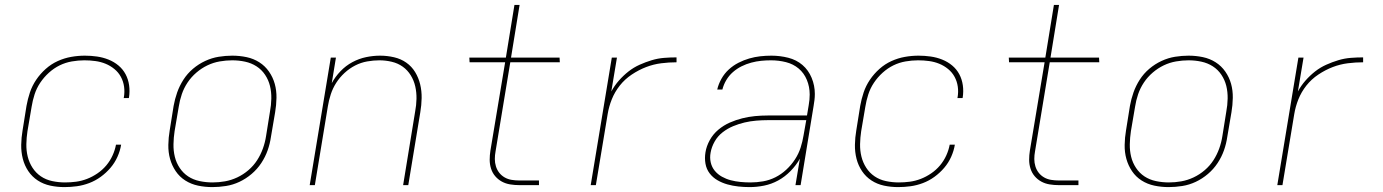

<svg xmlns="http://www.w3.org/2000/svg" viewBox="-20 -755 5640 783"><path d="M243 8Q213 8 185 2Q157 -4 134 -19Q111 -34 95.5 -57Q80 -80 73 -107.5Q66 -135 66.5 -164.5Q67 -194 72 -223L88 -323Q93 -351 102 -378Q111 -405 127.5 -429.5Q144 -454 166.5 -474Q189 -494 215.5 -506Q242 -518 270 -523Q298 -528 326 -528Q351 -528 375.5 -524.5Q400 -521 422.5 -512Q445 -503 463 -488Q481 -473 492 -452.5Q503 -432 506.5 -407.5Q510 -383 506 -357L505 -355H484L485 -357Q489 -380 486 -401.5Q483 -423 473 -441.5Q463 -460 446.5 -473.5Q430 -487 410.5 -495Q391 -503 369 -506Q347 -509 324 -509Q299 -509 273 -504.5Q247 -500 223.5 -488.5Q200 -477 179.5 -458.5Q159 -440 144 -417.5Q129 -395 121 -370Q113 -345 109 -320L92 -220Q88 -194 87.5 -167.5Q87 -141 93 -116.5Q99 -92 112.5 -71Q126 -50 146.5 -36Q167 -22 193 -16.5Q219 -11 245 -11Q268 -11 290.5 -14Q313 -17 335 -25.5Q357 -34 377.5 -48Q398 -62 413.5 -80.5Q429 -99 439 -121Q449 -143 453 -165H474Q470 -140 459 -115.5Q448 -91 430.5 -70.5Q413 -50 391 -34Q369 -18 344 -8.5Q319 1 293.5 4.5Q268 8 243 8Z M846 8Q816 8 787.5 2Q759 -4 735.5 -19Q712 -34 696.5 -57Q681 -80 673.5 -107Q666 -134 666.5 -164Q667 -194 672 -223L688 -323Q693 -351 702.5 -378Q712 -405 728 -430Q744 -455 767 -474.5Q790 -494 817 -506.5Q844 -519 872 -523.5Q900 -528 927 -528Q957 -528 985.5 -522Q1014 -516 1037.5 -501Q1061 -486 1077 -463Q1093 -440 1100.5 -413Q1108 -386 1107.5 -356Q1107 -326 1102 -297L1085 -197Q1081 -169 1071.5 -142Q1062 -115 1045.5 -90Q1029 -65 1006 -45.5Q983 -26 956.5 -13.5Q930 -1 901.5 3.5Q873 8 846 8ZM847 -11Q872 -11 897.5 -15.5Q923 -20 947.5 -31.5Q972 -43 993 -61Q1014 -79 1028.5 -101.5Q1043 -124 1052 -149Q1061 -174 1065 -200L1081 -300Q1086 -326 1086.5 -353Q1087 -380 1081 -404.5Q1075 -429 1061 -450Q1047 -471 1026 -484.5Q1005 -498 979.5 -503.5Q954 -509 927 -509Q902 -509 876 -504.5Q850 -500 826 -488.5Q802 -477 781 -459Q760 -441 745 -418.5Q730 -396 721.5 -371Q713 -346 709 -320L692 -220Q688 -194 687.5 -167Q687 -140 693 -115.5Q699 -91 713 -70Q727 -49 747.5 -35.5Q768 -22 794 -16.5Q820 -11 847 -11Z M1243 0 1329 -520H1350L1333 -416Q1347 -442 1368.5 -464.5Q1390 -487 1417 -501.5Q1444 -516 1473 -522Q1502 -528 1530 -528Q1559 -528 1587 -521.5Q1615 -515 1637 -499.5Q1659 -484 1673 -461Q1687 -438 1693.5 -411Q1700 -384 1699.5 -355Q1699 -326 1694 -297L1645 0H1624L1673 -300Q1678 -326 1678.5 -352Q1679 -378 1673.5 -402.5Q1668 -427 1655 -448Q1642 -469 1622.5 -483Q1603 -497 1578 -503Q1553 -509 1527 -509Q1503 -509 1477.5 -504.5Q1452 -500 1428.5 -488Q1405 -476 1385 -457.5Q1365 -439 1351 -417Q1337 -395 1329 -370.5Q1321 -346 1317 -321L1264 0Z M2178 0H2098Q2079 0 2060.5 -3Q2042 -6 2026.5 -14.5Q2011 -23 1999.5 -36.5Q1988 -50 1982.5 -67.5Q1977 -85 1977 -103.5Q1977 -122 1980 -141L2040 -501H1895L1894 -520H2043L2078 -735H2099L2064 -520H2262L2263 -501H2061L2001 -138Q1998 -122 1998 -106.5Q1998 -91 2002.5 -76.5Q2007 -62 2016 -50.5Q2025 -39 2038 -31.5Q2051 -24 2066.5 -21.5Q2082 -19 2098 -19H2178Z M2389 0 2475 -520H2496L2473 -382Q2486 -406 2504 -426.5Q2522 -447 2543 -463.5Q2564 -480 2588.5 -491Q2613 -502 2638 -509.5Q2663 -517 2688.5 -519Q2714 -521 2739 -521V-501Q2708 -501 2676.5 -497Q2645 -493 2615 -481.5Q2585 -470 2556.5 -451Q2528 -432 2507.5 -406Q2487 -380 2475 -350Q2463 -320 2458 -289L2410 0Z M3037 8Q3014 8 2991 5.5Q2968 3 2946.5 -3Q2925 -9 2906 -20Q2887 -31 2874 -48Q2861 -65 2857 -87.5Q2853 -110 2857 -134Q2861 -159 2874.5 -183.5Q2888 -208 2909.5 -226Q2931 -244 2956 -255Q2981 -266 3007 -272.5Q3033 -279 3059 -281.5Q3085 -284 3111 -284H3271L3278 -326Q3280 -337 3281 -348Q3282 -359 3282 -369V-370Q3282 -401 3270.5 -429Q3259 -457 3237 -475.5Q3215 -494 3185.5 -501.5Q3156 -509 3124 -509Q3104 -509 3084 -507Q3064 -505 3043.5 -499.5Q3023 -494 3004 -484.5Q2985 -475 2969 -461Q2953 -447 2942 -428.5Q2931 -410 2926 -390H2905Q2910 -412 2922 -433.5Q2934 -455 2952 -471.5Q2970 -488 2991.5 -499Q3013 -510 3035.5 -516.5Q3058 -523 3080.5 -525.5Q3103 -528 3126 -528Q3161 -528 3194.5 -519.5Q3228 -511 3252.5 -490Q3277 -469 3290 -437.5Q3303 -406 3303 -372Q3303 -359 3301.5 -347Q3300 -335 3298 -323L3245 0H3224L3242 -108Q3227 -81 3204 -57.5Q3181 -34 3153.5 -19Q3126 -4 3096 2Q3066 8 3037 8ZM3041 -11Q3066 -11 3092 -15.5Q3118 -20 3142 -32Q3166 -44 3186.5 -63Q3207 -82 3222 -105Q3237 -128 3245 -153Q3253 -178 3257 -203L3268 -265H3111Q3088 -265 3064 -263Q3040 -261 3016.5 -255.5Q2993 -250 2970 -240.5Q2947 -231 2927 -215.5Q2907 -200 2894.5 -178Q2882 -156 2878 -133Q2874 -112 2878.5 -92.5Q2883 -73 2895 -58.5Q2907 -44 2924 -34.5Q2941 -25 2960 -20Q2979 -15 2999.5 -13Q3020 -11 3041 -11Z M3643 8Q3613 8 3585 2Q3557 -4 3534 -19Q3511 -34 3495.5 -57Q3480 -80 3473 -107.5Q3466 -135 3466.5 -164.5Q3467 -194 3472 -223L3488 -323Q3493 -351 3502 -378Q3511 -405 3527.5 -429.5Q3544 -454 3566.5 -474Q3589 -494 3615.5 -506Q3642 -518 3670 -523Q3698 -528 3726 -528Q3751 -528 3775.5 -524.5Q3800 -521 3822.5 -512Q3845 -503 3863 -488Q3881 -473 3892 -452.5Q3903 -432 3906.5 -407.5Q3910 -383 3906 -357L3905 -355H3884L3885 -357Q3889 -380 3886 -401.5Q3883 -423 3873 -441.5Q3863 -460 3846.5 -473.5Q3830 -487 3810.5 -495Q3791 -503 3769 -506Q3747 -509 3724 -509Q3699 -509 3673 -504.5Q3647 -500 3623.5 -488.5Q3600 -477 3579.5 -458.5Q3559 -440 3544 -417.5Q3529 -395 3521 -370Q3513 -345 3509 -320L3492 -220Q3488 -194 3487.5 -167.5Q3487 -141 3493 -116.5Q3499 -92 3512.5 -71Q3526 -50 3546.5 -36Q3567 -22 3593 -16.5Q3619 -11 3645 -11Q3668 -11 3690.5 -14Q3713 -17 3735 -25.5Q3757 -34 3777.5 -48Q3798 -62 3813.5 -80.5Q3829 -99 3839 -121Q3849 -143 3853 -165H3874Q3870 -140 3859 -115.5Q3848 -91 3830.5 -70.5Q3813 -50 3791 -34Q3769 -18 3744 -8.5Q3719 1 3693.5 4.5Q3668 8 3643 8Z M4378 0H4298Q4279 0 4260.5 -3Q4242 -6 4226.5 -14.5Q4211 -23 4199.5 -36.5Q4188 -50 4182.5 -67.5Q4177 -85 4177 -103.5Q4177 -122 4180 -141L4240 -501H4095L4094 -520H4243L4278 -735H4299L4264 -520H4462L4463 -501H4261L4201 -138Q4198 -122 4198 -106.5Q4198 -91 4202.5 -76.5Q4207 -62 4216 -50.5Q4225 -39 4238 -31.5Q4251 -24 4266.5 -21.5Q4282 -19 4298 -19H4378Z M4746 8Q4716 8 4687.5 2Q4659 -4 4635.5 -19Q4612 -34 4596.5 -57Q4581 -80 4573.5 -107Q4566 -134 4566.5 -164Q4567 -194 4572 -223L4588 -323Q4593 -351 4602.5 -378Q4612 -405 4628 -430Q4644 -455 4667 -474.5Q4690 -494 4717 -506.5Q4744 -519 4772 -523.5Q4800 -528 4827 -528Q4857 -528 4885.5 -522Q4914 -516 4937.5 -501Q4961 -486 4977 -463Q4993 -440 5000.5 -413Q5008 -386 5007.5 -356Q5007 -326 5002 -297L4985 -197Q4981 -169 4971.5 -142Q4962 -115 4945.5 -90Q4929 -65 4906 -45.5Q4883 -26 4856.5 -13.5Q4830 -1 4801.5 3.5Q4773 8 4746 8ZM4747 -11Q4772 -11 4797.5 -15.5Q4823 -20 4847.5 -31.5Q4872 -43 4893 -61Q4914 -79 4928.5 -101.5Q4943 -124 4952 -149Q4961 -174 4965 -200L4981 -300Q4986 -326 4986.5 -353Q4987 -380 4981 -404.5Q4975 -429 4961 -450Q4947 -471 4926 -484.5Q4905 -498 4879.5 -503.5Q4854 -509 4827 -509Q4802 -509 4776 -504.5Q4750 -500 4726 -488.5Q4702 -477 4681 -459Q4660 -441 4645 -418.5Q4630 -396 4621.5 -371Q4613 -346 4609 -320L4592 -220Q4588 -194 4587.5 -167Q4587 -140 4593 -115.5Q4599 -91 4613 -70Q4627 -49 4647.5 -35.5Q4668 -22 4694 -16.5Q4720 -11 4747 -11Z M5189 0 5275 -520H5296L5273 -382Q5286 -406 5304 -426.5Q5322 -447 5343 -463.5Q5364 -480 5388.5 -491Q5413 -502 5438 -509.5Q5463 -517 5488.5 -519Q5514 -521 5539 -521V-501Q5508 -501 5476.5 -497Q5445 -493 5415 -481.5Q5385 -470 5356.5 -451Q5328 -432 5307.5 -406Q5287 -380 5275 -350Q5263 -320 5258 -289L5210 0Z"/></svg>

Font: Iosevka Aile Thin Oblique
Style: Regular
Weight: 100
Italic angle: -9°
Designer: Belleve Invis
Foundry: Belleve Invis
Version: Version 31.1.0; ttfautohint (v1.8.4)